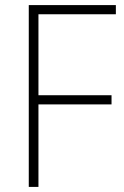

<svg xmlns="http://www.w3.org/2000/svg" viewBox="-20 -734 486 754"><path d="M131 0V-324H418V-360H131V-678H435V-714H93V0Z"/></svg>

Font: Noto Sans Devanagari SemiCondensed ExtraLight
Style: Regular
Weight: 200
Width: 4
Designer: Jelle Bosma - Monotype Design Team
Foundry: Monotype Imaging Inc.
Version: Version 2.004